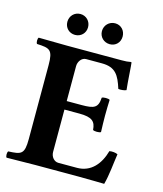

<svg xmlns="http://www.w3.org/2000/svg" viewBox="-121 -912 851 1003"><g transform="rotate(15 304.5 -410.5)"><path d="M318 -365H237V-554C237 -578 254 -603 278 -603H363C438 -603 459 -565 481 -496C493 -494 514 -496 524 -501C519 -542 514 -638 512 -646C512 -648 511 -649 508 -649C491 -646 483 -645 459 -645H164C164 -645 60 -646 10 -647C4 -641 4 -619 10 -613C80 -610 97 -605 97 -522V-122C97 -39 80 -35 10 -32C4 -26 4 -4 10 2C59 1 165 0 165 0H400C448 0 538 2 538 2C552 -48 557 -114 565 -165C555 -171 533 -173 520 -170C500 -98 455 -42 379 -42H278C256 -42 237 -63 237 -90V-319H318C387 -319 406 -300 409 -255C415 -249 446 -249 452 -255C451 -290 450 -309 450 -343C450 -377 451 -399 452 -429C446 -435 415 -435 409 -429C406 -374 385 -365 318 -365ZM320 -766C320 -734 345 -710 377 -710C409 -710 432 -734 432 -766C432 -798 409 -823 377 -823C345 -823 320 -798 320 -766ZM133 -766C133 -734 157 -710 189 -710C221 -710 245 -734 245 -766C245 -798 221 -823 189 -823C157 -823 133 -798 133 -766Z"/></g></svg>

Font: Libertinus Serif
Style: Bold
Weight: 700
Designer: Philipp H. Poll, Khaled Hosny
Foundry: Caleb Maclennan
Version: Version 7.050;RELEASE